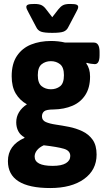

<svg xmlns="http://www.w3.org/2000/svg" viewBox="-20 -738 528 970"><path d="M234 212Q20 212 20 76Q20 -4 103 -41L104 -44Q83 -55 72.5 -75Q62 -95 62 -120Q62 -148 76 -171Q90 -194 116 -211Q80 -231 59.5 -265.5Q39 -300 39 -353Q39 -416 65.5 -455.5Q92 -495 137 -513Q182 -531 238 -531Q256 -531 274 -529Q292 -527 309 -523H454Q483 -523 483 -476V-459Q483 -414 459 -414Q453 -414 439 -416Q425 -418 418 -421L416 -417Q435 -392 435 -351Q435 -295 411 -258Q387 -221 345.5 -203.5Q304 -186 252 -185Q214 -185 203 -175.5Q192 -166 192 -150Q192 -130 211.5 -121.5Q231 -113 262 -108.5Q293 -104 329 -97Q364 -90 396 -75Q428 -60 448 -32Q468 -4 468 43Q468 121 404.5 166.5Q341 212 234 212ZM237 -287Q264 -287 283.5 -302Q303 -317 303 -358Q303 -398 283.5 -413.5Q264 -429 237 -429Q210 -429 190.5 -413.5Q171 -398 171 -358Q171 -318 190.5 -302.5Q210 -287 237 -287ZM246 100Q291 100 313 86.5Q335 73 335 50Q335 23 302.5 13.5Q270 4 201 -4Q179 6 167 21Q155 36 155 53Q155 100 246 100ZM334 -718Q358 -718 366.5 -714.5Q375 -711 375 -703Q375 -698 372.5 -692Q370 -686 364 -675L325 -601Q317 -584 300.5 -578Q284 -572 244 -572Q204 -572 187.5 -578Q171 -584 163 -601L124 -675Q118 -686 115.5 -692Q113 -698 113 -703Q113 -711 121.5 -714.5Q130 -718 154 -718Q178 -718 190.5 -711.5Q203 -705 213 -691L244 -651L275 -691Q286 -705 298 -711.5Q310 -718 334 -718Z"/></svg>

Font: Asap Semi Condensed
Style: Bold
Weight: 700
Width: 4
Designer: Pablo Cosgaya
Foundry: Omnibus-Type
Version: Version 3.001; ttfautohint (v1.8.4.7-5d5b)